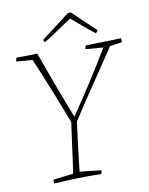

<svg xmlns="http://www.w3.org/2000/svg" viewBox="-90 -880 737 952"><g transform="rotate(-10 278.5 -404.5)"><path d="M105 6Q104 1 104 -13L206 -26Q209 -46 214.5 -85Q220 -124 226.5 -174Q233 -224 241 -279Q208 -366 173.5 -452Q139 -538 106 -616L25 -622Q25 -626 26 -631.5Q27 -637 30 -641Q57 -641 84 -641.5Q111 -642 134 -643Q162 -564 195.5 -474Q229 -384 261 -303Q315 -382 365 -459.5Q415 -537 462 -616L373 -623Q374 -627 375 -632.5Q376 -638 377 -641Q402 -642 435.5 -642.5Q469 -643 502 -644Q535 -645 556 -646Q557 -642 557 -636.5Q557 -631 557 -626L496 -617Q447 -543 386.5 -454Q326 -365 269 -277Q259 -202 251 -135.5Q243 -69 239 -30L347 -18Q347 -14 345.5 -9Q344 -4 343 0Q276 -1 221.5 0.5Q167 2 105 6ZM437 -692Q425 -701 405 -717.5Q385 -734 363.5 -752.5Q342 -771 324 -786Q303 -772 277 -754.5Q251 -737 226.5 -720.5Q202 -704 185 -694L182 -692Q180 -693 177.5 -697.5Q175 -702 175 -705L319 -815H333L448 -706Q447 -702 443.5 -697.5Q440 -693 437 -692Z"/></g></svg>

Font: Labrada ExtraLight
Style: Italic
Weight: 200
Italic angle: -7°
Designer: Mercedes Jáuregui
Foundry: Omnibus-Type Team
Version: Version 1.000; ttfautohint (v1.8.4.7-5d5b)